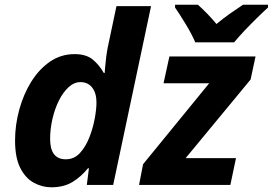

<svg xmlns="http://www.w3.org/2000/svg" viewBox="-20 -786 1159 816"><path d="M198 10Q159 10 123.5 -9.5Q88 -29 66 -72.5Q44 -116 44 -189Q44 -255 62 -320.5Q80 -386 113 -439Q146 -492 192.5 -524Q239 -556 297 -556Q346 -556 374 -533Q402 -510 421 -476H425Q425 -479 426.5 -497.5Q428 -516 431 -540.5Q434 -565 438 -585L475 -760H622L461 0H349L358 -71H354Q325 -35 288 -12.5Q251 10 198 10ZM260 -109Q295 -109 319.5 -135.5Q344 -162 359.5 -201.5Q375 -241 382.5 -281.5Q390 -322 390 -351Q390 -390 372 -413.5Q354 -437 322 -437Q295 -437 271.5 -415.5Q248 -394 230.5 -359Q213 -324 203 -281Q193 -238 193 -195Q193 -109 260 -109ZM571 0 588 -88 869 -432H675L700 -546H1066L1045 -448L769 -114H983L959 0ZM810 -606Q795 -641 769.5 -683Q744 -725 724 -754V-766H821Q838 -751 860.5 -728Q883 -705 900 -684Q929 -708 956.5 -727.5Q984 -747 1013 -766H1119V-754Q1099 -736 1072 -709.5Q1045 -683 1019 -655.5Q993 -628 975 -606Z"/></svg>

Font: Noto IKEA Latin
Style: Bold Italic
Weight: 700
Italic angle: -12°
Designer: Monotype Design Team
Foundry: Monotype Imaging Inc.
Version: Version 1.0